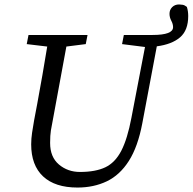

<svg xmlns="http://www.w3.org/2000/svg" viewBox="-20 -827 865 862"><path d="M120 -179Q120 -204 124 -231Q128 -258 133 -286L147 -360Q171 -489 192 -618L100 -629L108 -670H373L365 -629L278 -618L216 -282Q212 -263 208.5 -241.5Q205 -220 205 -185Q205 -122 244.5 -88.5Q284 -55 339 -55Q409 -55 453 -76Q497 -97 524.5 -150Q552 -203 570 -298L631 -616L528 -629L536 -670H665Q757 -670 757 -705Q757 -719 749 -734Q741 -749 741 -765Q741 -783 753 -795Q765 -807 784 -807Q791 -807 800 -805.5Q809 -804 819 -796Q825 -777 825 -755Q825 -691 788.5 -659.5Q752 -628 684 -619L619 -274Q599 -168 558.5 -104.5Q518 -41 459.5 -13Q401 15 328 15Q227 15 173.5 -35Q120 -85 120 -179Z"/></svg>

Font: Source Serif Pro
Style: Italic
Weight: 400
Italic angle: -12°
Designer: Frank Grießhammer
Foundry: Adobe Systems Incorporated
Version: Version 3.001;hotconv 1.0.111;makeotfexe 2.5.65597